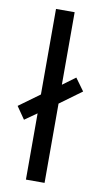

<svg xmlns="http://www.w3.org/2000/svg" viewBox="-104 -801 446 842"><g transform="rotate(10 119.0 -380.0)"><path d="M75 0V-295L21 -257L-17 -312L75 -379V-760H158V-437L215 -479L255 -424L158 -353V0Z"/></g></svg>

Font: Noto Sans Myanmar Condensed
Style: Regular
Weight: 400
Width: 3
Designer: Monotype Design Team
Foundry: Monotype Imaging Inc.
Version: Version 2.107; ttfautohint (v1.8.4.7-5d5b)